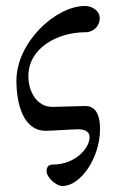

<svg xmlns="http://www.w3.org/2000/svg" viewBox="-20 -433 385 643"><path d="M189 190C250 190 315 96 315 -1C315 -62 291 -78 266 -78C254 -78 166 -75 155 -75C103 -75 75 -127 75 -178C75 -272 172 -325 266 -325C294 -325 314 -347 314 -371C314 -402 282 -413 265 -413C165 -413 35 -290 35 -163C35 -87 57 5 133 5C153 5 226 0 241 0C265 0 280 8 280 26C280 65 230 118 158 118C145 118 136 123 136 141C136 161 168 190 189 190Z"/></svg>

Font: EB Garamond
Style: Regular
Weight: 400
Designer: Georg Duffner and Octavio Pardo
Foundry: Georg Duffner
Version: Version 1.000;PS 001.000;hotconv 1.0.88;makeotf.lib2.5.64775